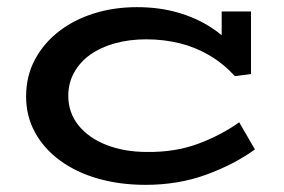

<svg xmlns="http://www.w3.org/2000/svg" viewBox="-20 -503 795 537"><path d="M387 14Q315 14 254 -3.5Q193 -21 148 -54Q103 -87 78 -132.5Q53 -178 53 -233Q53 -290 77.5 -336Q102 -382 144.5 -415Q187 -448 243 -465.5Q299 -483 363 -483Q425 -483 477 -468Q529 -453 570 -426.5Q611 -400 640 -364H600V-471H682V-296L637 -290Q605 -325 566 -348Q527 -371 482.5 -382Q438 -393 389 -393Q342 -393 302 -382Q262 -371 233 -350.5Q204 -330 187.5 -300.5Q171 -271 171 -235Q171 -188 199.5 -152.5Q228 -117 278 -97.5Q328 -78 391 -78Q469 -77 533 -100.5Q597 -124 649 -161L693 -85Q633 -42 555.5 -14Q478 14 387 14Z"/></svg>

Font: BioRhyme SemiExpanded Medium
Style: Regular
Weight: 500
Width: 6
Designer: Aoife Mooney
Foundry: Aoife Mooney Type
Version: Version 1.600;gftools[0.9.33]